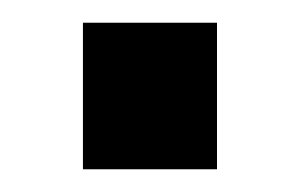

<svg xmlns="http://www.w3.org/2000/svg" viewBox="-20 -149 264 169"><path d="M53 0H171V-129H53Z"/></svg>

Font: Perun Medium
Style: Regular
Weight: 500
Foundry: Copyright (c) Stefan Peev, Context Ltd, 2016
Version: Version 1.089